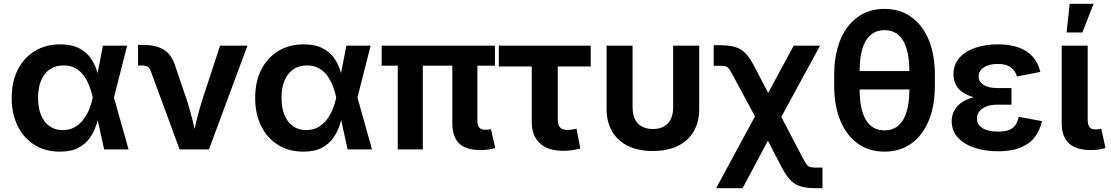

<svg xmlns="http://www.w3.org/2000/svg" viewBox="-20 -786 5843 1010"><path d="M294.9 11.7Q218.8 11.7 161.9 -23.7Q105 -59.1 73.2 -122.8Q41.5 -186.5 41.5 -271Q41.5 -356 73.5 -419.2Q105.5 -482.4 163.1 -517.6Q220.7 -552.7 296.9 -552.7Q354.5 -552.7 392.3 -534.2Q430.2 -515.6 452.6 -486.1Q475.1 -456.5 486.6 -422.4Q498 -388.2 502.9 -357.4H547.9L579.1 -274.4L656.2 0H527.8L467.8 -274.4Q461.4 -303.7 450.2 -333.3Q439 -362.8 421.1 -387.5Q403.3 -412.1 377 -427Q350.6 -441.9 314.5 -441.9Q272.9 -441.9 242.7 -421.4Q212.4 -400.9 196.3 -363Q180.2 -325.2 180.2 -271.5Q180.2 -218.8 195.8 -180.7Q211.4 -142.6 240.7 -122.1Q270 -101.6 310.1 -101.6Q346.2 -101.6 373.3 -117.2Q400.4 -132.8 419.4 -158.2Q438.5 -183.6 450.2 -213.4Q461.9 -243.2 467.8 -271.5L521.5 -545.9H648.9L579.1 -271.5L547.9 -193.4H503.9Q497.6 -163.1 486.1 -127.7Q474.6 -92.3 452.4 -60.5Q430.2 -28.8 392.3 -8.5Q354.5 11.7 294.9 11.7Z M924.8 0 772.9 -412.6Q767.1 -428.2 756.8 -434.8Q746.6 -441.4 729.5 -441.4H706.1V-549.8H731.4Q801.8 -549.8 842.5 -524.2Q883.3 -498.5 901.4 -439.9L963.9 -255.9Q981.4 -202.6 993.9 -149.4Q1006.3 -96.2 1019.5 -40H987.8Q1001 -96.2 1013.4 -149.7Q1025.9 -203.1 1042.5 -255.9L1137.7 -545.9H1281.7L1079.1 0Z M1575.7 11.7Q1499.5 11.7 1442.6 -23.7Q1385.7 -59.1 1354 -122.8Q1322.3 -186.5 1322.3 -271Q1322.3 -356 1354.2 -419.2Q1386.2 -482.4 1443.8 -517.6Q1501.5 -552.7 1577.6 -552.7Q1635.3 -552.7 1673.1 -534.2Q1710.9 -515.6 1733.4 -486.1Q1755.9 -456.5 1767.3 -422.4Q1778.8 -388.2 1783.7 -357.4H1828.6L1859.9 -274.4L1937 0H1808.6L1748.5 -274.4Q1742.2 -303.7 1731 -333.3Q1719.7 -362.8 1701.9 -387.5Q1684.1 -412.1 1657.7 -427Q1631.3 -441.9 1595.2 -441.9Q1553.7 -441.9 1523.4 -421.4Q1493.2 -400.9 1477.1 -363Q1460.9 -325.2 1460.9 -271.5Q1460.9 -218.8 1476.6 -180.7Q1492.2 -142.6 1521.5 -122.1Q1550.8 -101.6 1590.8 -101.6Q1627 -101.6 1654.1 -117.2Q1681.2 -132.8 1700.2 -158.2Q1719.2 -183.6 1731 -213.4Q1742.7 -243.2 1748.5 -271.5L1802.2 -545.9H1929.7L1859.9 -271.5L1828.6 -193.4H1784.7Q1778.3 -163.1 1766.8 -127.7Q1755.4 -92.3 1733.2 -60.5Q1710.9 -28.8 1673.1 -8.5Q1635.3 11.7 1575.7 11.7Z M2509.8 3.4Q2429.7 3.4 2394.5 -32.2Q2359.4 -67.9 2359.4 -138.2V-514.6H2491.2V-156.7Q2491.2 -128.4 2500.2 -116Q2509.3 -103.5 2532.2 -103.5Q2544.4 -103.5 2551 -104.5Q2557.6 -105.5 2562.5 -106.9L2585 -7.8Q2573.7 -3.9 2554.2 -0.2Q2534.7 3.4 2509.8 3.4ZM2072.3 0V-514.6H2204.1V0ZM1987.8 -440.4V-545.9H2583.5V-440.4Z M2943.4 7.3Q2862.8 7.3 2820.1 -32Q2777.3 -71.3 2777.3 -145V-436.5H2604V-545.9H3087.4V-436.5H2914.1V-156.7Q2914.1 -128.9 2926.3 -115.7Q2938.5 -102.5 2966.3 -102.5Q2975.1 -102.5 2989.7 -104.7Q3004.4 -106.9 3012.7 -108.9L3032.7 -4.9Q3010.7 1.5 2987.8 4.4Q2964.8 7.3 2943.4 7.3Z M3414.1 8.3Q3338.4 8.3 3283.9 -18.1Q3229.5 -44.4 3200.2 -94.2Q3170.9 -144 3170.9 -213.4V-545.9H3307.6V-221.7Q3307.6 -184.6 3320.1 -159.2Q3332.5 -133.8 3356.4 -120.6Q3380.4 -107.4 3414.6 -107.4Q3448.7 -107.4 3472.4 -120.6Q3496.1 -133.8 3508.5 -159.2Q3521 -184.6 3521 -221.7V-545.9H3658.2V-213.4Q3658.2 -144 3628.9 -94.2Q3599.6 -44.4 3544.9 -18.1Q3490.2 8.3 3414.1 8.3Z M3747.1 204.1 3994.6 -253.4H4046.9L4204.6 48.3Q4216.3 70.3 4224.6 80.6Q4232.9 90.8 4244.4 93.3Q4255.9 95.7 4276.4 95.7H4306.6V204.1H4276.4Q4227.5 204.1 4195.6 195.6Q4163.6 187 4140.6 164.3Q4117.7 141.6 4094.7 99.1L4019.5 -45.9L3886.2 204.1ZM3989.3 -103.5 3835.9 -388.7Q3822.8 -413.6 3814.7 -424.1Q3806.6 -434.6 3796.1 -437.3Q3785.6 -439.9 3764.6 -439.9H3734.4V-548.3H3764.6Q3813.5 -548.3 3845.2 -539.3Q3877 -530.3 3900.4 -506.8Q3923.8 -483.4 3946.3 -439.9L4021 -297.4L4155.3 -545.9H4293.9L4053.2 -103.5Z M4632.8 11.7Q4551.3 11.7 4491.9 -31Q4432.6 -73.7 4400.4 -151.9Q4368.2 -230 4368.2 -336.9V-390.6Q4368.2 -497.6 4400.4 -575.7Q4432.6 -653.8 4491.9 -696.5Q4551.3 -739.3 4632.8 -739.3Q4714.4 -739.3 4773.9 -696.5Q4833.5 -653.8 4865.7 -575.7Q4897.9 -497.6 4897.9 -390.6V-336.9Q4897.9 -230 4865.7 -151.9Q4833.5 -73.7 4773.9 -31Q4714.4 11.7 4632.8 11.7ZM4632.8 -100.1Q4697.3 -100.1 4730.5 -155Q4763.7 -210 4763.7 -317.9V-409.7Q4763.7 -517.6 4730.5 -572.5Q4697.3 -627.4 4632.8 -627.4Q4568.4 -627.4 4535.2 -572.5Q4502 -517.6 4502 -409.7V-317.9Q4502 -210 4535.2 -155Q4568.4 -100.1 4632.8 -100.1ZM4477.5 -315.4V-412.1H4788.6V-315.4Z M5229.5 9.8Q5160.2 9.8 5105 -9Q5049.8 -27.8 5018.1 -63.2Q4986.3 -98.6 4986.3 -148.4Q4986.3 -175.8 4997.8 -200.4Q5009.3 -225.1 5034.7 -244.1Q5060.1 -263.2 5100.6 -274.4Q5141.1 -285.6 5198.7 -285.6H5300.8V-235.4H5226.6Q5192.4 -235.4 5168.5 -225.8Q5144.5 -216.3 5131.8 -200Q5119.1 -183.6 5119.1 -162.1Q5119.1 -131.3 5147.7 -112.5Q5176.3 -93.8 5231 -93.8Q5266.1 -93.8 5287.8 -102.3Q5309.6 -110.8 5321.5 -128.2Q5333.5 -145.5 5338.9 -171.4L5460.9 -148.9Q5450.2 -98.1 5421.9 -62.5Q5393.6 -26.9 5345.9 -8.5Q5298.3 9.8 5229.5 9.8ZM5198.7 -264.2Q5144 -264.2 5105.5 -273.9Q5066.9 -283.7 5042.5 -301.5Q5018.1 -319.3 5006.8 -343.3Q4995.6 -367.2 4995.6 -394.5Q4995.6 -445.3 5025.9 -480.5Q5056.2 -515.6 5109.1 -534.2Q5162.1 -552.7 5228.5 -552.7Q5292 -552.7 5337.9 -536.4Q5383.8 -520 5412.6 -487.8Q5441.4 -455.6 5452.6 -407.7L5329.6 -383.8Q5321.3 -414.6 5296.6 -432.1Q5272 -449.7 5228 -449.7Q5181.2 -449.7 5154.5 -430.7Q5127.9 -411.6 5127.9 -383.3Q5127.9 -356.4 5153.6 -339.6Q5179.2 -322.8 5226.6 -322.8H5300.8V-264.2Z M5720.7 3.4Q5640.6 3.4 5602.8 -32.2Q5564.9 -67.9 5564.9 -138.2V-545.9H5701.7V-158.7Q5701.7 -130.4 5710.7 -117.9Q5719.7 -105.5 5742.7 -105.5Q5754.9 -105.5 5761.5 -106.4Q5768.1 -107.4 5772.9 -109.4L5795.4 -7.8Q5783.7 -3.9 5764.2 -0.2Q5744.6 3.4 5720.7 3.4ZM5590.8 -615.2 5606.9 -766.1H5732.9L5673.8 -615.2Z"/></svg>

Font: Inter Cardless
Style: Bold
Weight: 700
Designer: Rasmus Andersson
Foundry: rsms
Version: Version 4.001;git-9221beed3